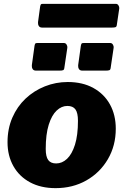

<svg xmlns="http://www.w3.org/2000/svg" viewBox="-20 -965 640 995"><path d="M268 10Q192 10 136 -20Q80 -50 49.5 -104Q19 -158 19 -228Q19 -298 44 -355.5Q69 -413 112.5 -454Q156 -495 212.5 -517.5Q269 -540 331 -540Q408 -540 464 -509Q520 -478 550 -423.5Q580 -369 580 -298Q580 -210 539 -140Q498 -70 427.5 -30Q357 10 268 10ZM271 -118Q302 -118 327.5 -142Q353 -166 368.5 -215Q384 -264 384 -339Q384 -380 371 -398Q358 -416 329 -416Q299 -416 273.5 -392Q248 -368 232.5 -318.5Q217 -269 217 -193Q217 -153 230 -135.5Q243 -118 271 -118ZM329 -718 314 -617Q313 -604 307.5 -601.5Q302 -599 287 -599H167Q154 -599 149 -607.5Q144 -616 145 -627L159 -728Q161 -738 163.5 -740Q166 -742 173 -742H312Q320 -742 325 -734Q330 -726 329 -718ZM569 -718 554 -617Q553 -604 547.5 -601.5Q542 -599 527 -599H407Q394 -599 389 -607.5Q384 -616 385 -627L399 -728Q401 -738 403.5 -740Q406 -742 413 -742H552Q560 -742 565 -734Q570 -726 569 -718ZM598 -921 586 -840Q585 -827 579.5 -824.5Q574 -822 559 -822H199Q186 -822 181 -830.5Q176 -839 177 -850L188 -931Q190 -941 192.5 -943Q195 -945 202 -945H581Q589 -945 594 -937Q599 -929 598 -921Z"/></svg>

Font: Libre Franklin Black
Style: Italic
Weight: 900
Italic angle: -8°
Designer: Pablo Impallari, Rodrigo Fuenzalida, Nhung Nguyen
Foundry: Impallari Type
Version: Version 3.000